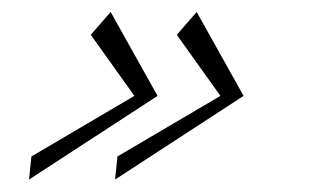

<svg xmlns="http://www.w3.org/2000/svg" viewBox="-20 -339 523 316"><path d="M239.3 -181.2 27.8 -43.5 31.7 -81.5 201.2 -181.2 129.4 -281.7 162.1 -319.3ZM380.9 -181.2 169.4 -43.5 173.3 -81.5 342.8 -181.2 271 -281.7 303.7 -319.3Z"/></svg>

Font: Parisienne
Style: Regular
Weight: 400
Designer: Astigmatic (AOETI)
Foundry: Astigmatic (AOETI)
Version: Version 1.000